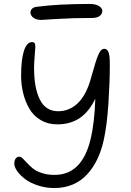

<svg xmlns="http://www.w3.org/2000/svg" viewBox="-20 -887 659 963"><path d="M186 -787.1Q161.6 -787.1 147.2 -798.3Q132.8 -809.6 132.8 -824.2Q132.8 -834.5 140.4 -842.8Q147.9 -851.1 165 -853Q272.5 -867.2 429.2 -867.2Q460.9 -867.2 477.1 -856.2Q493.2 -845.2 493.2 -833Q493.2 -816.4 479.5 -806.6Q465.8 -796.9 441.9 -796.9Q345.2 -796.9 266.8 -792Q188.5 -787.1 186 -787.1ZM252.9 56.2Q209.5 56.2 170.2 43.2Q130.9 30.3 106 11.2Q81.1 -7.8 66.4 -28.6Q51.8 -49.3 51.8 -65.9Q51.8 -82.5 58.6 -91.8Q65.4 -101.1 76.2 -101.1Q85 -101.1 94.7 -91.6Q104.5 -82 116.5 -68.8Q128.4 -55.7 144.8 -42.2Q161.1 -28.8 189.5 -19.3Q217.8 -9.8 253.9 -9.8Q391.1 -9.8 434.1 -188Q454.1 -269.5 458 -392.1Q425.8 -325.2 378.9 -294.2Q332 -263.2 267.1 -263.2Q220.2 -263.2 184.1 -284.7Q147.9 -306.2 127.2 -342Q106.4 -377.9 96.2 -419.9Q85.9 -461.9 85.9 -507.8Q85.9 -589.4 100.3 -632.6Q114.7 -675.8 140.1 -675.8Q150.9 -675.8 154.1 -669.7Q157.2 -663.6 157.2 -651.9Q157.2 -643.6 154.1 -607.9Q150.9 -572.3 150.9 -545.9Q150.9 -444.3 180.4 -386.7Q210 -329.1 271 -329.1Q326.2 -329.1 367.2 -366.7Q408.2 -404.3 431.2 -478Q436.5 -495.1 444.8 -524.4Q453.1 -553.7 458.3 -570.8Q463.4 -587.9 470.7 -606.4Q478 -625 485.8 -633.5Q493.7 -642.1 502.9 -642.1Q515.1 -642.1 521.2 -631.3Q527.3 -620.6 529.1 -604Q530.8 -587.4 530.8 -557.1Q530.8 -476.1 523.7 -366.9Q516.6 -257.8 500 -183.1Q488.3 -130.9 468 -88.6Q447.8 -46.4 417.7 -13.2Q387.7 20 345.7 38.1Q303.7 56.2 252.9 56.2Z"/></svg>

Font: Shantell Sans Irregular Bouncy
Style: Regular
Weight: 300
Designer: Stephen Nixon, Anya Danilova, Shantell Martin
Foundry: Arrow Type
Version: Version 1.006;[9816181b4]